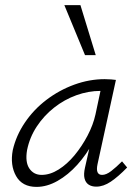

<svg xmlns="http://www.w3.org/2000/svg" viewBox="-20 -726 543 752"><path d="M123 6Q67 6 43 -36.5Q19 -79 30 -138Q43 -195 77.5 -246Q112 -297 162 -335Q212 -373 271 -394.5Q330 -416 390 -416Q404 -416 415 -415Q426 -414 434 -413L362 -83Q353 -41 380 -41Q396 -41 415.5 -56Q435 -71 458 -94L478 -70Q443 -34 414 -14.5Q385 5 357 5Q339 5 327 -3Q315 -11 311 -27.5Q307 -44 313 -70L352 -243L386 -277Q373 -222 346 -171.5Q319 -121 283 -81Q247 -41 205.5 -17.5Q164 6 123 6ZM143 -41Q176 -41 209.5 -62Q243 -83 272 -118Q301 -153 323 -195Q345 -237 354 -278L378 -391L406 -368Q400 -369 391 -369.5Q382 -370 374 -370Q326 -370 279 -353Q232 -336 192 -304.5Q152 -273 124 -230.5Q96 -188 86 -138Q78 -91 95 -66Q112 -41 143 -41ZM313 -510 232 -706H295L355 -510Z"/></svg>

Font: Ysabeau Infant Light
Style: Italic
Weight: 300
Italic angle: -12°
Designer: Christian Thalmann (Catharsis Fonts)
Version: Version 2.001;gftools[0.9.30]; featfreeze: ss01,ss02,lnum